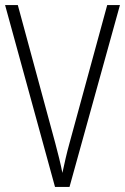

<svg xmlns="http://www.w3.org/2000/svg" viewBox="-20 -734 491 754"><path d="M451 -714H401L253 -172C242 -133 233 -92 225 -55C218 -92 207 -134 197 -172L50 -714H0L196 0H253Z"/></svg>

Font: Noto Sans Armenian Condensed ExtraLight
Style: Regular
Weight: 200
Width: 3
Designer: Monotype Design Team
Foundry: Monotype Imaging Inc.
Version: Version 2.008